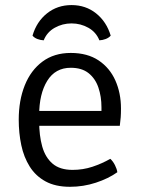

<svg xmlns="http://www.w3.org/2000/svg" viewBox="-20 -706 542 738"><path d="M97 -222.5V-279.5H370V-293.5Q370 -335 358.2 -369.5Q346.5 -404 320.5 -424.8Q294.5 -445.5 252 -445.5Q192.5 -445.5 161.5 -395.2Q130.5 -345 130.5 -263V-239.5Q130.5 -185.5 142.2 -143.2Q154 -101 182 -77Q210 -53 259 -53Q299 -53 335.2 -65Q371.5 -77 404 -95.5Q414.5 -86 422 -71Q429.5 -56 431 -44Q396.5 -19.5 348.5 -3.8Q300.5 12 249 12Q193 12 155 -8.8Q117 -29.5 94.2 -65.8Q71.5 -102 61.8 -148.2Q52 -194.5 52 -246Q52 -320 75.2 -378Q98.5 -436 143.2 -469.2Q188 -502.5 252 -502.5Q316 -502.5 359 -473.8Q402 -445 423.5 -396.5Q445 -348 445 -289Q445 -270 444 -255.5Q443 -241 440.5 -222.5ZM405.5 -569Q398 -560.5 386 -556Q374 -551.5 362 -551Q349.5 -582.5 319.8 -599.2Q290 -616 255 -616Q220 -616 190.2 -599.2Q160.5 -582.5 148 -551Q136 -551.5 124 -556Q112 -560.5 105 -569Q120.5 -622.5 160.5 -654.5Q200.5 -686.5 255 -686.5Q309.5 -686.5 349.5 -654.5Q389.5 -622.5 405.5 -569Z"/></svg>

Font: Signika
Style: Regular
Weight: 300
Designer: Anna Giedry
Foundry: Anna Giedry
Version: Version 2.000